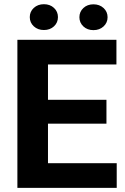

<svg xmlns="http://www.w3.org/2000/svg" viewBox="-20 -902 602 922"><path d="M190.9 -881.8Q220.2 -881.8 239.3 -864Q258.3 -846.2 258.3 -819.8Q258.3 -793.5 239.3 -775.6Q220.2 -757.8 190.9 -757.8Q161.6 -757.8 142.3 -775.6Q123 -793.5 123 -819.8Q123 -846.2 142.3 -864Q161.6 -881.8 190.9 -881.8ZM428.7 -881.3Q458 -881.3 477.3 -863.5Q496.6 -845.7 496.6 -819.3Q496.6 -793 477.3 -775.1Q458 -757.3 428.7 -757.3Q399.4 -757.3 380.4 -775.1Q361.3 -793 361.3 -819.3Q361.3 -845.7 380.4 -863.5Q399.4 -881.3 428.7 -881.3ZM63.5 0V-710.9H539.1V-592.3H210.4V-422.9H491.2V-308.1H210.4V-118.2H540.5V0Z"/></svg>

Font: Mardoto
Style: Bold
Weight: 700
Designer: Christian Robertson, Vahan Hovhannisyan
Foundry: Google
Version: Version 1.000